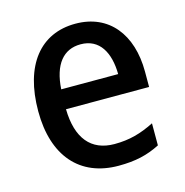

<svg xmlns="http://www.w3.org/2000/svg" viewBox="-88 -724 695 723"><g transform="rotate(-15 259.5 -362.5)"><path d="M268 -642C132 -642 48 -540 48 -359C48 -185 137 -83 288 -83C354 -83 401 -94 450 -119V-205C398 -179 353 -166 294 -166C203 -166 153 -226 151 -340H475V-400C475 -545 399 -642 268 -642ZM267 -562C341 -562 374 -501 375 -417H153C159 -513 200 -562 267 -562Z"/></g></svg>

Font: Noto Sans Kannada UI SemiCondensed Medium
Style: Regular
Weight: 500
Width: 4
Designer: Jelle Bosma - Monotype Design Team
Foundry: Monotype Imaging Inc.
Version: Version 2.005